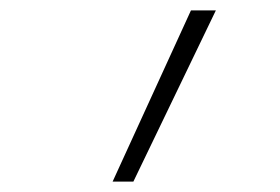

<svg xmlns="http://www.w3.org/2000/svg" viewBox="-20 -792 540 370"><path d="M197 -442 348 -772H396L237 -442Z"/></svg>

Font: Iosevka Term Curly Extralight
Style: Italic
Weight: 200
Italic angle: -9°
Designer: Belleve Invis
Foundry: Belleve Invis
Version: Version 32.3.0